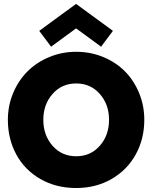

<svg xmlns="http://www.w3.org/2000/svg" viewBox="-20 -932 789 964"><path d="M236.5 -697.5 177 -777 362 -912.5 547 -777 487.5 -697.5 362 -789.5ZM19.5 -330.5Q19.5 -401.5 46 -464.8Q72.5 -528 118 -573.5Q163.5 -619 227.2 -645.5Q291 -672 362.5 -672Q435 -672 498.8 -645.5Q562.5 -619 607.5 -573.5Q652.5 -528 678.5 -464.8Q704.5 -401.5 704.5 -330.5Q704.5 -234.5 661.5 -156.5Q618.5 -78.5 540 -33.2Q461.5 12 362.5 12Q261.5 12 182.8 -33.2Q104 -78.5 61.8 -156.5Q19.5 -234.5 19.5 -330.5ZM197.5 -330.5Q197.5 -253 243.8 -200.2Q290 -147.5 362.5 -147.5Q435 -147.5 481.2 -200.2Q527.5 -253 527.5 -330.5Q527.5 -407.5 481.2 -460.2Q435 -513 362.5 -513Q290 -513 243.8 -460.2Q197.5 -407.5 197.5 -330.5Z"/></svg>

Font: League Spartan ExtraBold
Style: Regular
Weight: 800
Foundry: The League of Moveable Type
Version: Version 2.002